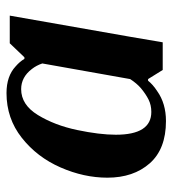

<svg xmlns="http://www.w3.org/2000/svg" viewBox="10 -530 530 590"><g transform="rotate(-90 275.0 -235.0)"><path d="M24 -170Q24 -242 55.5 -314Q87 -386 146.5 -433Q206 -480 284 -480Q336 -480 366 -452Q381 -439 389 -425H394L437 -470H522L457 -100L440 0H355L327 -45H322Q310 -30 290 -17Q252 10 198 10Q112 10 68 -40Q24 -90 24 -170ZM299 -67Q314 -80 327 -100L375 -370Q369 -388 358 -402Q333 -435 296 -435Q248 -435 216.5 -383.5Q185 -332 170.5 -263Q156 -194 156 -144Q156 -35 226 -35Q247 -35 264 -43.5Q281 -52 299 -67Z"/></g></svg>

Font: Philosopher
Style: Bold Italic
Weight: 700
Italic angle: -10°
Designer: Jovanny Lemonad
Foundry: Jovanny Lemonad
Version: Version 2.000